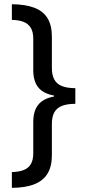

<svg xmlns="http://www.w3.org/2000/svg" viewBox="-20 -736 411 916"><path d="M36.6 160.2V85Q70.8 84 93.5 75Q116.2 65.9 127.4 46.4Q138.7 26.9 138.7 -5.4V-154.3Q138.7 -206.5 162.6 -236.3Q186.5 -266.1 237.3 -275.4V-280.3Q186 -289.6 162.4 -319.3Q138.7 -349.1 138.7 -401.4V-550.8Q138.7 -584 126.7 -603.5Q114.7 -623 92 -631.8Q69.3 -640.6 36.6 -641.1V-715.8Q101.6 -715.3 144 -699Q186.5 -682.6 207 -648.7Q227.5 -614.7 227.5 -561V-411.1Q227.5 -377.9 239 -356.7Q250.5 -335.4 275.4 -325.4Q300.3 -315.4 339.4 -315.4V-240.7Q301.3 -240.7 276.4 -231.2Q251.5 -221.7 239.5 -200.7Q227.5 -179.7 227.5 -145.5V4.9Q227.5 57.1 207.3 91.3Q187 125.5 144.8 142.6Q102.5 159.7 36.6 160.2Z"/></svg>

Font: Open Sans SemiCondensed Medium
Style: Regular
Weight: 500
Width: 4
Designer: Monotype Design Team
Foundry: Monotype Imaging Inc.
Version: Version 3.000